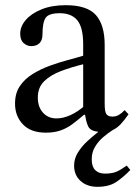

<svg xmlns="http://www.w3.org/2000/svg" viewBox="-20 -505 523 741"><path d="M356 216Q316 216 291 193.5Q266 171 266 134Q266 107 281 83Q296 59 317.5 39.5Q339 20 358 5V3Q329 1 320 -18Q311 -37 307 -73L301 -84V-257Q256 -246 216 -231Q176 -216 151 -192Q126 -168 126 -129Q126 -92 146 -70Q166 -48 198 -48Q224 -48 252.5 -61Q281 -74 308 -98L316 -62H304Q281 -42 259.5 -26Q238 -10 213.5 -1.5Q189 7 157 7Q99 7 68.5 -25Q38 -57 38 -105Q38 -145 56.5 -172.5Q75 -200 105.5 -219Q136 -238 171.5 -251Q207 -264 241 -273Q275 -282 301 -290V-334Q301 -399 278.5 -426.5Q256 -454 211 -454Q168 -454 156 -436Q144 -418 144 -373Q144 -350 132.5 -338.5Q121 -327 100 -327Q85 -327 71.5 -338.5Q58 -350 58 -375Q58 -403 79.5 -428Q101 -453 140.5 -469Q180 -485 234 -485Q316 -485 350 -447Q384 -409 384 -331V-104Q384 -73 391 -64Q398 -55 414 -55Q428 -55 439.5 -62Q451 -69 461 -80L476 -64Q460 -41 446 -26Q432 -11 415 -3Q396 9 377.5 25Q359 41 346.5 62Q334 83 334 110Q334 138 347.5 151.5Q361 165 385 165Q413 165 430 157.5Q447 150 469 134L483 151Q455 180 427.5 198Q400 216 356 216Z"/></svg>

Font: STIX Two Text
Style: Regular
Weight: 400
Designer: Ross Mills, John Hudson & Paul Hanslow, Tiro Typeworks Ltd; with prior portions MicroPress Inc., and Coen Hoffman.
Foundry: Tiro Typeworks Ltd
Version: Version 2.13 b171